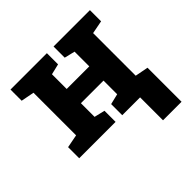

<svg xmlns="http://www.w3.org/2000/svg" viewBox="-176 -697 1044 1044"><g transform="rotate(-45 345.5 -175.5)"><path d="M41.5 0V-85.4L117.7 -100.1V-427.7L41.5 -442.4V-528.3H321.3V-442.4L259.8 -427.7V-314.5H433.6V-427.7L372.6 -442.4V-528.3H652.3V-442.4L576.2 -427.7V-100.1L652.3 -85.4V0H372.6V-85.4L433.6 -100.1V-205.1H259.8V-100.1L321.3 -85.4V0ZM509.8 176.3V-79.1H652.3V176.3Z"/></g></svg>

Font: Roboto Slab
Style: Bold
Weight: 700
Designer: Google
Version: Version 2.000; ttfautohint (v1.8.1.43-b0c9)